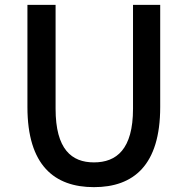

<svg xmlns="http://www.w3.org/2000/svg" viewBox="-20 -757 773 791"><path d="M528 -523V-309C528 -142 460 -88 367 -88C275 -88 209 -142 209 -309V-737H151H93V-316C93 -76 204 14 367 14C530 14 640 -76 640 -316V-737H528Z"/></svg>

Font: GenSekiGothic2 TW M
Style: Regular
Weight: 500
Version: Version 2.100;PS 2.1;hotconv 16.6.51;makeotf.lib2.5.65220 DE